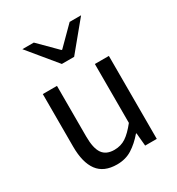

<svg xmlns="http://www.w3.org/2000/svg" viewBox="-178 -848 899 974"><g transform="rotate(-30 272.0 -361.5)"><path d="M224 12Q147 12 111 -36.5Q75 -85 75 -178V-486H158V-189Q158 -121 179.5 -90Q201 -59 249 -59Q287 -59 316.5 -78.5Q346 -98 380 -141V-486H462V0H394L387 -76H384Q350 -36 312 -12Q274 12 224 12ZM235 -570 99 -735H166L269 -632H273L376 -735H443L307 -570Z"/></g></svg>

Font: Mada
Style: Regular
Weight: 400
Designer: Khaled Hosny
Version: Version 1.5